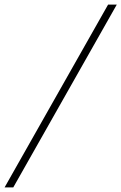

<svg xmlns="http://www.w3.org/2000/svg" viewBox="-62 -750 531 840"><path d="M449 -730 -4 70H-42L411 -730Z"/></svg>

Font: Kantumruy Pro ExtraLight
Style: Italic
Weight: 250
Italic angle: -13°
Version: Version 1.002